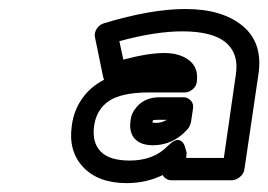

<svg xmlns="http://www.w3.org/2000/svg" viewBox="-20 -835 598 428"><path d="M140.1 -555.2Q144.5 -588.9 163.1 -615.2Q181.6 -641.6 211.9 -657.2L210 -663.1L191.9 -751Q189.5 -760.3 195.1 -770Q200.7 -779.8 211.9 -783.2Q316.9 -814.9 393.1 -814.9Q475.6 -814.9 521 -777.1Q566.4 -739.3 556.2 -669.9L524.9 -458Q523.4 -447.3 514.4 -440.2Q505.4 -433.1 496.1 -433.1H361.8Q355.5 -433.1 349.9 -437Q344.2 -440.9 342.8 -444.8Q306.2 -426.8 262.2 -426.8Q199.2 -426.8 165.5 -462.4Q131.8 -498 140.1 -555.2ZM189.9 -555.2Q184.6 -518.1 204.1 -497.6Q223.6 -477.1 269 -477.1Q322.8 -477.1 354 -509.8Q370.6 -525.9 380.1 -522.5Q389.6 -519 392.6 -506.8L396 -495.1L395 -482.9H479L505.9 -669.9Q512.7 -715.3 483.4 -740.2Q454.1 -765.1 386.2 -765.1Q326.2 -765.1 246.1 -743.2L254.9 -702.1Q310.1 -716.8 346.2 -716.8Q380.4 -716.8 401.4 -700.7Q422.4 -684.6 418.9 -654.8Q418.5 -643.6 409.9 -636.2Q401.4 -628.9 391.1 -628.9H309.1Q250.5 -628.4 222.9 -609.9Q195.3 -591.3 189.9 -555.2ZM271 -565.9Q272.5 -583 285.2 -597.2Q303.7 -618.2 335.9 -618.2H389.2Q398.4 -618.2 405.3 -610.8Q412.1 -603.5 410.2 -592.8L405.8 -563Q403.3 -553.2 398.9 -547.9Q366.7 -511.2 320.8 -511.2Q291 -511.2 277.8 -528.8Q267.6 -543.5 271 -565.9ZM319.8 -562 322.3 -561.5Q325.2 -561 328.1 -561Q339.8 -561 352.1 -567.9H329.1Q326.2 -567.9 323.2 -567.4L320.8 -566.9V-565.9Q319.8 -564 319.8 -562Z"/></svg>

Font: Trueno ExtraBold Outline
Style: Italic
Weight: 800
Width: 6
Designer: Julieta Ulanovsky
Foundry: Julieta Ulanovsky
Version: Version 3.001b | FøM Fix